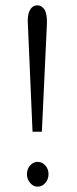

<svg xmlns="http://www.w3.org/2000/svg" viewBox="-20 -688 290 720"><path d="M102 -194 84 -610Q84 -637 93.5 -652.5Q103 -668 120 -668Q136 -668 146.5 -652.5Q157 -637 156 -600L137 -194ZM121 12Q105 12 93 -2Q81 -16 81 -35Q81 -54 93 -67.5Q105 -81 121 -81Q138 -81 150 -67.5Q162 -54 162 -35Q162 -16 150 -2Q138 12 121 12Z"/></svg>

Font: Inconsolata UltraCondensed Medium
Style: Regular
Weight: 500
Width: 1
Monospace: yes
Designer: Raph Levien, Cyreal, Brenton Simpson
Foundry: Raph Levien, Cyreal, Google
Version: Version 3.001; ttfautohint (v1.8.2.53-6de2)